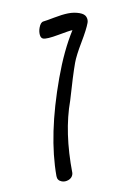

<svg xmlns="http://www.w3.org/2000/svg" viewBox="-86 -790 571 861"><g transform="rotate(10 199.5 -359.5)"><path d="M187 -657.2Q175.8 -653.3 128.2 -625.2Q80.6 -597.2 64 -597.2Q53.2 -597.2 46.6 -611.1Q40 -625 40 -642.1Q40 -667 51.8 -672.9Q64 -678.7 96.4 -698.2Q128.9 -717.8 154.5 -727.8Q180.2 -737.8 206.1 -737.8Q228.5 -737.8 238.3 -726.6Q248 -715.3 248 -701.2Q248 -671.9 236.1 -609.9Q224.1 -547.9 224.1 -515.1Q224.1 -460.4 231.9 -344.2Q231.9 -199.7 297.9 -25.9Q298.8 -22.9 298.8 -18.1Q298.8 -2.9 285.9 8.1Q272.9 19 257.8 19Q236.8 19 230 0Q166 -175.3 166 -436Q166 -562 187 -657.2Z"/></g></svg>

Font: Zhizn
Style: Regular
Weight: 400
Designer: Peter Zharnov
Foundry: Peter Zharnov
Version: Version 1.000